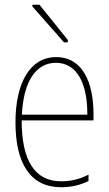

<svg xmlns="http://www.w3.org/2000/svg" viewBox="-20 -777 460 807"><path d="M249 -599H265V-609L146 -757H116V-750ZM237 10C277 10 315 2 352 -16V-43C314 -23 276 -15 237 -15C125 -15 71 -104 71 -271H373V-298C373 -429 328 -537 216 -537C107 -537 45 -430 45 -263C45 -91 107 10 237 10ZM72 -295C79 -438 133 -513 215 -513C307 -513 348 -420 347 -295Z"/></svg>

Font: Noto Sans Condensed Thin
Style: Regular
Weight: 100
Width: 3
Designer: Monotype Design Team
Foundry: Monotype Imaging Inc.
Version: Version 2.013